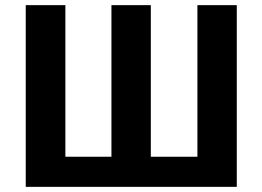

<svg xmlns="http://www.w3.org/2000/svg" viewBox="-20 -718 1019 746"><path d="M900 8V-698H747V-109H566V-698H413V-109H234V-698H80V8Z"/></svg>

Font: Repo Bold
Style: Bold
Weight: 700
Designer: Stefan Peev
Foundry: Context Ltd
Version: Version 1.502